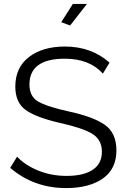

<svg xmlns="http://www.w3.org/2000/svg" viewBox="-20 -952 647 978"><path d="M337 -822 292 -839 351 -932H423ZM504 -577Q436 -653 310 -653Q130 -653 130 -521Q130 -462 172.5 -436Q215 -410 327 -385Q454 -358 513.5 -316.5Q573 -275 573 -186Q573 -91 503.5 -42.5Q434 6 317 6Q152 6 32 -97L67 -154Q107 -111 174 -83.5Q241 -56 319 -56Q405 -56 452 -87Q499 -118 499 -179Q499 -240 450.5 -270Q402 -300 285 -326Q163 -354 110.5 -392Q58 -430 58 -511Q58 -608 127.5 -661.5Q197 -715 311 -715Q445 -715 538 -633Z"/></svg>

Font: Raleway-v4020
Style: Regular
Weight: 400
Designer: Matt McInerney, Pablo Impallari, Rodrigo Fuenzalida
Foundry: Matt McInerney, Pablo Impallari, Rodrigo Fuenzalida
Version: Version 4.020;PS 004.020;hotconv 1.0.88;makeotf.lib2.5.64775